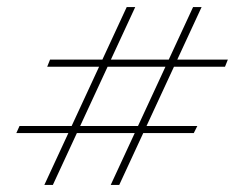

<svg xmlns="http://www.w3.org/2000/svg" viewBox="-20 -622 662 541"><path d="M622 -454 614 -434H113L121 -454ZM536 -267 526 -247H26L35 -267ZM316 -101H292L524 -602H548ZM129 -101H105L337 -602H361Z"/></svg>

Font: Playfair Display Black
Style: Italic
Weight: 900
Italic angle: -14°
Designer: Claus Eggers Sørensen
Foundry: Claus Eggers Sørensen
Version: Version 1.203